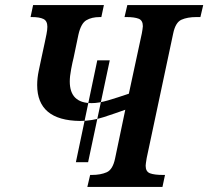

<svg xmlns="http://www.w3.org/2000/svg" viewBox="-20 -734 818 754"><path d="M278 -97 362 -497H411L326 -97ZM323 0H618L628 -47H620Q586 -47 569 -53.5Q552 -60 552 -83Q552 -89 556 -113L660 -602Q669 -646 692.5 -656.5Q716 -667 751 -667H767L778 -714H480L469 -667H477Q508 -667 524.5 -660.5Q541 -654 541 -631Q541 -626 539.5 -618Q538 -610 537 -603L486 -366Q442 -351 405 -340Q368 -329 340 -329Q254 -329 254 -414Q254 -434 259.5 -463Q265 -492 269 -507L288 -598Q298 -642 319 -654.5Q340 -667 372 -667H378L388 -714H110L100 -667H106Q135 -667 150.5 -659.5Q166 -652 166 -629Q166 -617 162.5 -599.5Q159 -582 156 -568L142 -503Q138 -484 132 -455.5Q126 -427 126 -400Q126 -261 294 -259Q341 -259 387 -274Q433 -289 472 -303L432 -112Q423 -68 399 -57.5Q375 -47 341 -47H334Z"/></svg>

Font: Noto Serif SemiCondensed Semi
Style: Italic
Weight: 600
Width: 4
Italic angle: -12°
Designer: Monotype Design Team
Foundry: Monotype Imaging Inc.
Version: Version 1.901